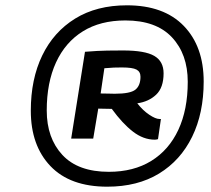

<svg xmlns="http://www.w3.org/2000/svg" viewBox="-20 -913 795 723"><path d="M384 -210Q244 -210 170 -287.5Q96 -365 96 -496Q96 -615 139 -704Q182 -793 263 -843Q344 -893 458 -893Q597 -893 672 -815.5Q747 -738 747 -606Q747 -487 703.5 -398Q660 -309 579 -259.5Q498 -210 384 -210ZM390 -266Q483 -266 549.5 -307Q616 -348 651.5 -424Q687 -500 687 -605Q687 -709 627.5 -772.5Q568 -836 452 -836Q358 -836 292 -795Q226 -754 191 -678Q156 -602 156 -497Q156 -393 215 -329.5Q274 -266 390 -266ZM248 -391 300 -718Q349 -722 384 -722.5Q419 -723 443 -723Q526 -723 561 -702.5Q596 -682 596 -637Q596 -583 568 -556.5Q540 -530 497 -524Q518 -497 542 -481Q566 -465 580 -465Q584 -465 586 -465L575 -389Q572 -388 568.5 -387.5Q565 -387 563 -387Q520 -387 480.5 -417.5Q441 -448 401 -503Q386 -503 373.5 -503.5Q361 -504 350 -504L331 -391ZM412 -560Q471 -560 490 -575.5Q509 -591 509 -624Q509 -643 494 -651Q479 -659 439 -659Q419 -659 408.5 -658.5Q398 -658 373 -656L359 -561Q378 -561 389.5 -560.5Q401 -560 412 -560Z"/></svg>

Font: Georama Extended SemiBold
Style: Italic
Weight: 600
Width: 7
Italic angle: -9°
Designer: Jean-Baptiste Levee
Foundry: Production Type
Version: Version 1.000